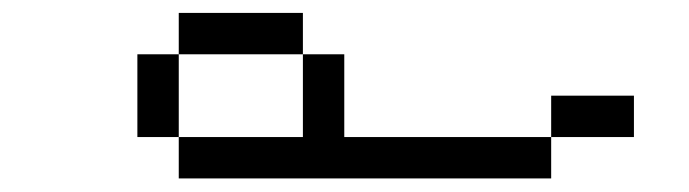

<svg xmlns="http://www.w3.org/2000/svg" viewBox="-20 -332 1040 290"><path d="M437.5 -250H250V-312.5H437.5ZM187.5 -250H250V-125H187.5ZM250 -125H437.5V-250H500V-125H812.5V-62.5H250ZM812.5 -187.5H937.5V-125H812.5Z"/></svg>

Font: ChillBitmapSE 16px
Style: Regular
Weight: 400
Designer: Designed by Warren2060
Foundry: ChillType
Version: Version 1.000